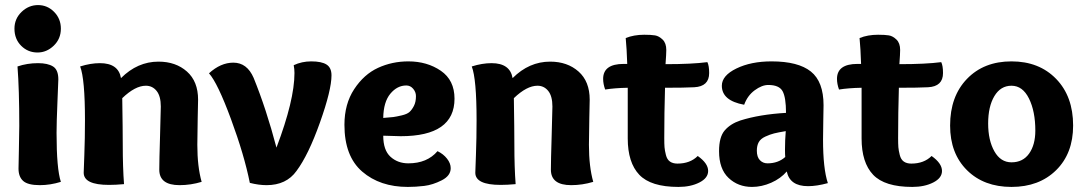

<svg xmlns="http://www.w3.org/2000/svg" viewBox="-20 -727 4280 757"><path d="M128 -520Q90 -520 63.5 -546.5Q37 -573 37 -614Q37 -653 65 -680Q93 -707 130 -707Q167 -707 193.5 -680Q220 -653 220 -614Q220 -574 192 -547Q164 -520 128 -520ZM130 -478Q168 -478 189 -465Q210 -452 210 -414Q210 -408 206.5 -326Q203 -244 203 -203Q203 -61 220 -10Q178 3 137 3Q90 3 71.5 -13.5Q53 -30 53 -62Q53 -78 54.5 -137Q56 -196 56 -231Q56 -374 49 -465Q87 -478 130 -478Z M296 -465Q337 -478 374 -478Q447 -478 457 -419Q522 -484 605 -484Q673 -484 717 -445Q761 -406 761 -334Q761 -332 759.5 -262Q758 -192 758 -156Q758 -70 775 -10Q732 3 688 3Q608 3 608 -58Q608 -94 611 -190.5Q614 -287 614 -307Q614 -348 597.5 -368.5Q581 -389 555 -389Q513 -389 462 -340Q464 -212 464 -155Q464 -67 469 -1Q436 2 410 2Q310 2 310 -46Q310 -50 312.5 -116Q315 -182 315 -253Q315 -416 296 -465Z M1207 -485Q1248 -485 1267.5 -472.5Q1287 -460 1287 -430Q1287 -372 1241.5 -244Q1196 -116 1149 -53Q1109 3 1031 3Q1000 3 965 -6Q943 -116 890.5 -258Q838 -400 804 -438Q850 -480 900 -480Q954 -480 980 -420Q1030 -297 1070 -145Q1141 -332 1141 -439Q1141 -455 1138 -470Q1170 -485 1207 -485Z M1590 -485Q1664 -485 1718 -448Q1772 -411 1772 -338Q1772 -190 1560 -190Q1541 -190 1491 -192Q1491 -135 1519.5 -109Q1548 -83 1590 -83Q1664 -83 1705 -131Q1728 -120 1742.5 -101.5Q1757 -83 1757 -64Q1757 -34 1721.5 -16Q1686 2 1652.5 6Q1619 10 1588 10Q1478 10 1408 -50.5Q1338 -111 1338 -235Q1338 -317 1376.5 -375.5Q1415 -434 1470.5 -459.5Q1526 -485 1590 -485ZM1582 -390Q1546 -390 1519 -357.5Q1492 -325 1491 -262Q1519 -264 1530.5 -265.5Q1542 -267 1563.5 -272Q1585 -277 1594.5 -285.5Q1604 -294 1612 -309.5Q1620 -325 1620 -348Q1620 -364 1609 -377Q1598 -390 1582 -390Z M1840 -465Q1881 -478 1918 -478Q1991 -478 2001 -419Q2066 -484 2149 -484Q2217 -484 2261 -445Q2305 -406 2305 -334Q2305 -332 2303.5 -262Q2302 -192 2302 -156Q2302 -70 2319 -10Q2276 3 2232 3Q2152 3 2152 -58Q2152 -94 2155 -190.5Q2158 -287 2158 -307Q2158 -348 2141.5 -368.5Q2125 -389 2099 -389Q2057 -389 2006 -340Q2008 -212 2008 -155Q2008 -67 2013 -1Q1980 2 1954 2Q1854 2 1854 -46Q1854 -50 1856.5 -116Q1859 -182 1859 -253Q1859 -416 1840 -465Z M2455 -181V-381Q2403 -380 2366 -374Q2358 -396 2358 -416Q2358 -475 2439 -475H2453Q2451 -536 2447 -577Q2479 -590 2520 -590Q2547 -590 2562.5 -587.5Q2578 -585 2592.5 -571Q2607 -557 2607 -530Q2607 -514 2604 -474Q2708 -474 2769 -482Q2776 -468 2776 -439Q2776 -386 2717 -383Q2679 -381 2602 -381Q2599 -282 2599 -183Q2599 -159 2600 -146.5Q2601 -134 2605.5 -116Q2610 -98 2621.5 -90Q2633 -82 2651 -82Q2701 -82 2731 -112Q2772 -83 2772 -53Q2772 -25 2737.5 -7.5Q2703 10 2655 10Q2546 10 2500.5 -38Q2455 -86 2455 -181Z M2914 -314Q2826 -330 2826 -389Q2826 -429 2883.5 -457Q2941 -485 3022 -485Q3127 -485 3177 -445Q3227 -405 3227 -312Q3227 -304 3226 -253Q3225 -202 3225 -177Q3225 -62 3244 -5Q3200 7 3166 7Q3094 7 3082 -51Q3058 -23 3020.5 -6.5Q2983 10 2945 10Q2890 10 2852.5 -25.5Q2815 -61 2815 -131Q2815 -187 2837.5 -213Q2860 -239 2899 -252Q2975 -276 3079 -282Q3079 -343 3065.5 -367.5Q3052 -392 3009 -392Q2984 -392 2955.5 -371Q2927 -350 2914 -314ZM3078 -210Q3048 -205 3032 -201Q3016 -197 2997.5 -188.5Q2979 -180 2971.5 -166.5Q2964 -153 2964 -133Q2964 -108 2976 -95.5Q2988 -83 3006 -83Q3048 -83 3076 -108Q3075 -117 3075 -138Q3075 -174 3078 -210Z M3377 -181V-381Q3325 -380 3288 -374Q3280 -396 3280 -416Q3280 -475 3361 -475H3375Q3373 -536 3369 -577Q3401 -590 3442 -590Q3469 -590 3484.5 -587.5Q3500 -585 3514.5 -571Q3529 -557 3529 -530Q3529 -514 3526 -474Q3630 -474 3691 -482Q3698 -468 3698 -439Q3698 -386 3639 -383Q3601 -381 3524 -381Q3521 -282 3521 -183Q3521 -159 3522 -146.5Q3523 -134 3527.5 -116Q3532 -98 3543.5 -90Q3555 -82 3573 -82Q3623 -82 3653 -112Q3694 -83 3694 -53Q3694 -25 3659.5 -7.5Q3625 10 3577 10Q3468 10 3422.5 -38Q3377 -86 3377 -181Z M3726 -232Q3726 -347 3792.5 -416Q3859 -485 3968 -485Q4077 -485 4144 -416Q4211 -347 4211 -232Q4211 -122 4144 -56Q4077 10 3968 10Q3859 10 3792.5 -56Q3726 -122 3726 -232ZM4062 -212Q4062 -288 4037 -338.5Q4012 -389 3968 -389Q3925 -389 3900.5 -348Q3876 -307 3876 -240Q3876 -174 3900.5 -130.5Q3925 -87 3968 -87Q4013 -87 4037.5 -121.5Q4062 -156 4062 -212Z"/></svg>

Font: Overlock Black
Style: Regular
Weight: 900
Designer: Dario Muhafara
Foundry: Dario Manuel Muhafara
Version: Version 1.002